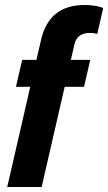

<svg xmlns="http://www.w3.org/2000/svg" viewBox="-20 -750 434 770"><path d="M9 0 145 -592Q161 -660 204 -695Q247 -730 321 -730Q340 -730 359.5 -727Q379 -724 394 -718L370 -614Q363 -616 356.5 -617Q350 -618 343 -618Q314 -618 299 -606.5Q284 -595 279 -574L147 0ZM44 -402 69 -510H342L317 -402Z"/></svg>

Font: Instrument Sans Condensed
Style: Bold Italic
Weight: 700
Width: 3
Italic angle: -13°
Designer: Rodrigo Fuenzalida
Foundry: fragTYPE
Version: Version 1.000;gftools[0.9.28]